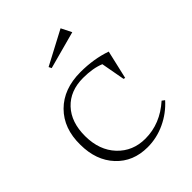

<svg xmlns="http://www.w3.org/2000/svg" viewBox="-183 -711 831 831"><g transform="rotate(-45 232.0 -295.5)"><path d="M431.2 -70.8Q393.1 -28.3 341.6 -4.2Q290 20 233.9 20Q145.5 20 90.6 -38.8Q35.6 -97.7 35.2 -193.8Q33.7 -294.9 94.2 -355.5Q154.8 -416 257.8 -416Q339.4 -416 407.2 -392.1L377 -261.2L369.1 -263.2L349.1 -373Q308.1 -390.1 248 -390.1Q168.9 -390.1 122.3 -340.6Q75.7 -291 76.2 -205.1Q76.7 -118.7 126.5 -65.9Q176.3 -13.2 252.9 -13.2Q344.2 -13.2 418.9 -80.1ZM175.8 -528.8 331.1 -610.8 355 -563 182.1 -516.1Z"/></g></svg>

Font: Halibut Thin
Style: Regular
Weight: 250
Designer: Matteo Maggi
Foundry: Collletttivo
Version: Version 3.080 | FøM Fix